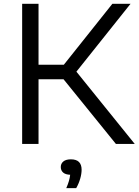

<svg xmlns="http://www.w3.org/2000/svg" viewBox="-20 -760 732 1014"><path d="M97 0V-740H183.5V-418H317L573.5 -740H669.5L383.5 -381.5L691.5 0H592L315.5 -341.5H183.5V0ZM330 233.5Q339.5 212 344.2 195.2Q349 178.5 350.5 163Q325.5 162 313.2 151Q301 140 301 122Q301 104 314.5 92.8Q328 81.5 354.5 81.5Q411 81.5 411 136.5Q411 158 403.5 184Q396 210 382.5 233.5Z"/></svg>

Font: Encode Sans Expanded Expanded
Style: Regular
Weight: 400
Width: 7
Designer: Multiple Designers
Foundry: Impallari Type
Version: Version 3.000; ttfautohint (v1.8.3) -l 8 -r 50 -G 200 -x 14 